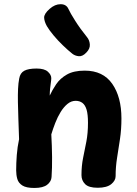

<svg xmlns="http://www.w3.org/2000/svg" viewBox="-20 -891 657 924"><path d="M72.4 -512.9Q77 -540 97 -550.6Q117 -561.2 156.1 -561.2Q193.6 -561.2 210.2 -546.1Q226.8 -531 226.8 -515Q226.8 -506.9 224.8 -494Q222.8 -481.1 221.2 -465.2Q219.6 -449.3 219.3 -431Q231.6 -457.7 250.4 -485.7Q269.3 -513.7 302.1 -532.4Q334.9 -551.1 387.7 -551.1Q475.9 -551.1 520.2 -487.6Q564.4 -424.1 564.4 -320.9Q564.4 -268.3 557.4 -221.8Q550.4 -175.2 543.4 -131.4Q536.4 -87.7 536.4 -43.2Q536.4 -21.9 515.2 -4.7Q493.9 12.6 450 12.6Q406.9 12.6 389.5 -5.1Q372.1 -22.7 372.1 -48.1Q372.1 -93.2 380 -131.6Q387.9 -170 395.7 -210.2Q403.4 -250.3 403.4 -300.3Q403.4 -340.1 396.8 -362.8Q390.1 -385.4 376.8 -395.6Q363.4 -405.8 344.2 -405.8Q322.7 -405.8 304.6 -390.8Q286.6 -375.9 271.9 -352.1Q257.2 -328.2 246.1 -299.7Q234.9 -271.2 226.9 -244.3Q230 -189.3 230.6 -135.3Q231.1 -81.2 228.1 -39.1Q227.1 -18.2 207.5 -2.3Q187.9 13.6 145.1 13.6Q106.4 13.6 87.7 1.7Q68.9 -10.2 63.3 -29.6Q57.8 -49 57.8 -71Q57.8 -106 60.8 -145Q63.8 -184 71.8 -221Q70 -275.7 68.4 -319.9Q66.9 -364.1 66.2 -400Q65.6 -435.9 66.9 -463.7Q68.2 -491.6 72.4 -512.9ZM395.8 -638.4Q377.4 -618.7 359.2 -620.5Q341 -622.3 328.4 -632.2Q307.3 -648.9 282.7 -672.7Q258 -696.4 237.2 -721.5Q216.4 -746.6 205.7 -765Q193.3 -787.1 192.4 -805.7Q191.6 -824.3 218.8 -848.3Q244.4 -871 271.8 -870.8Q299.2 -870.7 309.2 -848.2Q317.9 -828.7 342.1 -790.6Q366.2 -752.4 398.9 -712.1Q410.7 -697.8 412.3 -677.4Q414 -657 395.8 -638.4Z"/></svg>

Font: Playpen Sans
Style: Regular
Weight: 400
Designer: Laura Meseguer, Veronika Burian, José Scaglione, Kostas Bartsokas, Vera Evstafieva, Tom Grace, Yorlmar Campos
Foundry: TypeTogether
Version: Version 2.000